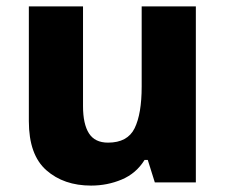

<svg xmlns="http://www.w3.org/2000/svg" viewBox="-20 -569 703 599"><path d="M591 -549V0H463L441 -70H431Q405 -28 360 -9Q315 10 264 10Q179 10 124.5 -38Q70 -86 70 -191V-549H239V-238Q239 -182 257.5 -153Q276 -124 317 -124Q378 -124 400 -169Q422 -214 422 -299V-549Z"/></svg>

Font: Noto Sans Gujarati ExtraBold
Style: Regular
Weight: 800
Designer: Jelle Bosma - Monotype Design Team, Universal Thirst
Foundry: Monotype Imaging Inc.
Version: Version 2.106; ttfautohint (v1.8.4.7-5d5b)